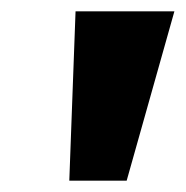

<svg xmlns="http://www.w3.org/2000/svg" viewBox="-20 -725 327 338"><path d="M102 -407 113 -705H287L203 -407Z"/></svg>

Font: Mulish ExtraBold
Style: Italic
Weight: 800
Italic angle: -9°
Designer: Vernon Adams
Foundry: Vernon Adams
Version: Version 3.603; ttfautohint (v1.8.3)